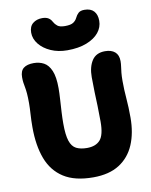

<svg xmlns="http://www.w3.org/2000/svg" viewBox="-104 -1050 896 1139"><g transform="rotate(-10 344.5 -481.0)"><path d="M365 13Q254 13 187 -30Q120 -73 90 -152.5Q60 -232 60 -342Q60 -383 62.5 -421Q65 -459 65 -486Q65 -523 63 -545.5Q61 -568 58 -583.5Q55 -599 53 -612.5Q51 -626 51 -645Q51 -683 72 -699.5Q93 -716 133 -716Q167 -716 194 -701.5Q221 -687 237 -649.5Q253 -612 253 -544Q253 -514 250.5 -476.5Q248 -439 246 -401.5Q244 -364 244 -332Q244 -263 256 -227Q268 -191 293.5 -178Q319 -165 358 -165Q411 -165 437.5 -195Q464 -225 464 -305Q464 -359 462.5 -400.5Q461 -442 459.5 -482.5Q458 -523 458 -574Q458 -635 483 -673.5Q508 -712 562 -712Q600 -712 621.5 -693.5Q643 -675 643 -638Q643 -622 640.5 -605.5Q638 -589 636 -569Q634 -549 634 -520Q634 -466 638.5 -413.5Q643 -361 643 -298Q643 -206 613.5 -136Q584 -66 522.5 -26.5Q461 13 365 13ZM344 -756Q289 -756 245 -775.5Q201 -795 175.5 -827Q150 -859 150 -896Q150 -933 172.5 -951.5Q195 -970 229 -970Q252 -970 266 -961.5Q280 -953 288 -937Q296 -922 310 -911Q324 -900 355 -900Q390 -900 405.5 -910.5Q421 -921 428 -936Q436 -953 448 -964Q460 -975 484 -975Q522 -975 541 -954Q560 -933 560 -896Q560 -857 534.5 -825.5Q509 -794 460.5 -775Q412 -756 344 -756Z"/></g></svg>

Font: Shantell Sans ExtraBold
Style: Regular
Weight: 800
Designer: Stephen Nixon, Anya Danilova, Shantell Martin
Foundry: Arrow Type
Version: Version 1.011;[c5ecc13dd]